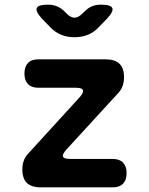

<svg xmlns="http://www.w3.org/2000/svg" viewBox="-20 -805 640 825"><path d="M155 0Q115 0 95.5 -19Q76 -38 76 -77Q76 -98 82.5 -115.5Q89 -133 103 -147L323 -388Q330 -396 333.5 -402.5Q337 -409 337 -414Q337 -421 329 -424.5Q321 -428 305 -428H144Q115 -428 100 -444Q85 -460 85 -489Q85 -518 100 -534Q115 -550 144 -550H434Q474 -550 493.5 -531Q513 -512 513 -473Q513 -452 506.5 -434.5Q500 -417 486 -403L265 -162Q258 -154 254 -147.5Q250 -141 250 -136Q250 -129 258 -125.5Q266 -122 282 -122H465Q494 -122 509 -106Q524 -90 524 -61Q524 -32 509 -16Q494 0 465 0ZM186 -785Q207 -785 224.5 -778Q242 -771 257 -756L267 -746Q284 -729 300 -729Q316 -729 333 -746L343 -755Q358 -771 375.5 -778Q393 -785 414 -785Q456 -785 462.5 -770.5Q469 -756 440 -725L405 -689Q384 -666 357.5 -655.5Q331 -645 300 -645Q269 -645 243 -655.5Q217 -666 195 -689L160 -725Q132 -756 138 -770.5Q144 -785 186 -785Z"/></svg>

Font: Maple Mono NL
Style: Bold
Weight: 700
Monospace: yes
Designer: subframe7536
Version: Version 7.000